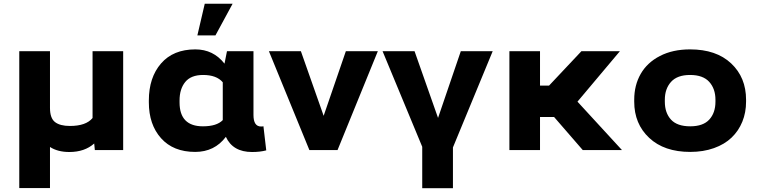

<svg xmlns="http://www.w3.org/2000/svg" viewBox="-20 -802 4049 1026"><path d="M83 203.1V-528.3H247.1V-225.6Q247.1 -170.4 273.9 -149.7Q300.8 -128.9 353.5 -128.9Q439.9 -128.9 474.6 -171.4V-528.3H638.2V0H486.8L483.4 -35.2Q432.1 10.3 350.6 10.3Q288.6 10.3 247.1 -16.6V203.1Z M775.4 -254.9V-265.1Q775.4 -387.7 840.6 -462.9Q905.8 -538.1 1023.9 -538.1Q1120.1 -538.1 1179.7 -461.9L1192.9 -528.3H1334.5V-187.5Q1334.5 -126 1375 -126Q1384.3 -126 1387.7 -127.4L1402.8 1.5Q1370.6 10.3 1327.1 10.3Q1224.1 10.3 1187 -70.8Q1126.5 9.8 1022.9 9.8Q906.2 9.8 840.8 -63.2Q775.4 -136.2 775.4 -254.9ZM939.5 -265.1V-254.9Q939.5 -127 1064.5 -127Q1138.2 -127 1170.4 -160.2V-362.3Q1137.2 -401.4 1065.4 -401.4Q1000.5 -401.4 970 -364Q939.5 -326.7 939.5 -265.1ZM1034.7 -612.8 1074.2 -782.2H1223.1L1131.3 -612.8Z M1633.3 0 1417 -528.3H1587.9L1709.5 -183.1L1828.1 -528.3H1999L1783.7 0Z M2024.4 -528.3H2195.3L2320.8 -171.9L2442.4 -528.3H2612.8L2400.4 -14.2V203.6H2236.3V-17.6Z M2702.1 0V-528.3H2865.7V-344.7H2914.1L3086.9 -528.3H3292.5L3065.9 -258.8L3303.7 0H3094.2L2940.9 -176.8H2865.7V0Z M3369.1 -258.8V-269Q3369.1 -346.7 3403.8 -407.2Q3438.5 -467.8 3506.6 -502.9Q3574.7 -538.1 3667.5 -538.1Q3807.6 -538.1 3887.2 -463.1Q3966.8 -388.2 3966.8 -269V-258.8Q3966.8 -200.7 3946.8 -151.6Q3926.8 -102.5 3889.4 -66.7Q3852.1 -30.8 3795.2 -10.5Q3738.3 9.8 3668.5 9.8Q3529.3 9.8 3449.2 -65.2Q3369.1 -140.1 3369.1 -258.8ZM3532.7 -269V-258.8Q3532.7 -198.7 3565.7 -162.8Q3598.6 -127 3668.5 -127Q3737.3 -127 3770.3 -163.1Q3803.2 -199.2 3803.2 -258.8V-269Q3803.2 -327.6 3770 -364.5Q3736.8 -401.4 3667.5 -401.4Q3599.1 -401.4 3565.9 -364.5Q3532.7 -327.6 3532.7 -269Z"/></svg>

Font: Bert Sans Black
Style: Regular
Weight: 900
Designer: Christian Robertson, Adam Twardoch, & Cristiano Sobral
Foundry: Google
Version: Version 12.135;January 10, 2020;FontCreator 12.0.0.2547 64-b